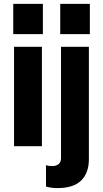

<svg xmlns="http://www.w3.org/2000/svg" viewBox="-20 -750 529 985"><path d="M52 0V-510H195V0ZM48 -575V-730H200V-575ZM275 215Q258 215 244 213Q230 211 216 207V97Q223 100 231 101Q239 102 248 102Q268 102 280.5 92Q293 82 293 61V-510H436V67Q436 137 396.5 176Q357 215 275 215ZM289 -575V-730H441V-575Z"/></svg>

Font: Instrument Sans SemiCondensed
Style: Bold
Weight: 700
Width: 4
Designer: Rodrigo Fuenzalida
Foundry: fragTYPE
Version: Version 1.000;gftools[0.9.28]